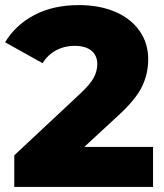

<svg xmlns="http://www.w3.org/2000/svg" viewBox="-26 -734 645 754"><path d="M575 -157V0H30V-124L292 -369Q330 -405 343 -430.5Q356 -456 356 -482Q356 -516 333 -535Q310 -554 266 -554Q227 -554 194.5 -536.5Q162 -519 141 -486L-6 -568Q35 -636 109 -675Q183 -714 284 -714Q364 -714 425.5 -688Q487 -662 521.5 -613.5Q556 -565 556 -501Q556 -444 531.5 -393.5Q507 -343 437 -279L305 -157Z"/></svg>

Font: Montserrat Alternates ExtraBold
Style: Regular
Weight: 800
Designer: Julieta Ulanovsky
Foundry: Julieta Ulanovsky
Version: Version 7.200